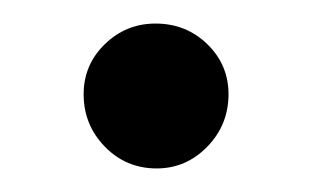

<svg xmlns="http://www.w3.org/2000/svg" viewBox="-20 -317 264 163"><path d="M51 -237Q51 -262 69 -279.5Q87 -297 112 -297Q138 -297 156 -279.5Q174 -262 174 -237Q174 -211 156 -192.5Q138 -174 113 -174Q87 -174 69 -192.5Q51 -211 51 -237Z"/></svg>

Font: Vermiglione Medium
Style: Regular
Weight: 500
Version: Version 1.000